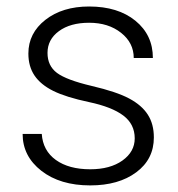

<svg xmlns="http://www.w3.org/2000/svg" viewBox="-20 -558 546 588"><path d="M392.6 -134.3Q392.6 -177.7 357.7 -204.1Q322.8 -230.5 252.4 -245.4Q182.1 -260.3 143.3 -279.5Q104.5 -298.8 85.7 -326.7Q66.9 -354.5 66.9 -394Q66.9 -456.5 119.1 -497.3Q171.4 -538.1 252.9 -538.1Q341.3 -538.1 394.8 -494.4Q448.2 -450.7 448.2 -380.4H389.6Q389.6 -426.8 350.8 -457.5Q312 -488.3 252.9 -488.3Q195.3 -488.3 160.4 -462.6Q125.5 -437 125.5 -396Q125.5 -356.4 154.5 -334.7Q183.6 -313 260.5 -294.9Q337.4 -276.9 375.7 -256.3Q414.1 -235.8 432.6 -207Q451.2 -178.2 451.2 -137.2Q451.2 -70.3 397.2 -30.3Q343.3 9.8 256.3 9.8Q164.1 9.8 106.7 -34.9Q49.3 -79.6 49.3 -147.9H107.9Q111.3 -96.7 151.1 -68.1Q190.9 -39.6 256.3 -39.6Q317.4 -39.6 355 -66.4Q392.6 -93.3 392.6 -134.3Z"/></svg>

Font: Roboto Light
Style: Regular
Weight: 300
Designer: Google
Version: Version 2.134; 2016; ttfautohint (v1.6)